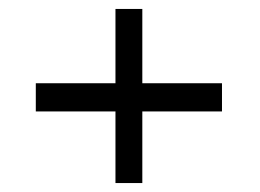

<svg xmlns="http://www.w3.org/2000/svg" viewBox="-20 -542 580 429"><path d="M238 -522H298V-356H476V-293H298V-133H238V-293H60V-356H238Z"/></svg>

Font: ibm3270
Style: Regular
Weight: 400
Monospace: yes
Version: Version 2.0.3